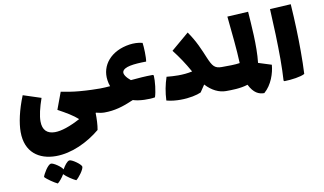

<svg xmlns="http://www.w3.org/2000/svg" viewBox="-96 -779 2471 1463"><g transform="rotate(-10 1139.5 -47.5)"><path d="M685 -186C657 -186 592 -187 524 -193C475 -197 423 -206 384 -214L335 -82C365 -66 394 -49 420 -33C447 -16 468 0 486 16C406 59 338 82 288 82C228 82 193 50 193 -18C193 -61 207 -122 232 -193L94 -238C50 -130 30 -33 30 36C30 193 133 263 264 263C387 263 515 201 610 122C617 85 619 38 618 -8L621 -10C643 -4 666 0 685 0C706 0 712 -33 712 -93C712 -150 707 -186 685 -186ZM357 313C340 316 318 346 303 373C294 352 233 310 214 313C190 317 152 382 146 404C164 425 217 460 241 471C254 462 279 433 293 408C313 430 361 461 384 471C404 457 450 397 447 376C443 357 377 310 357 313Z M1104 -213 1097 -218C1039 -218 981 -213 926 -208C894 -234 874 -262 880 -281C892 -317 966 -326 1065 -327C1071 -359 1068 -440 1063 -472C1032 -481 993 -481 964 -477C816 -456 733 -355 750 -238C752 -222 756 -206 762 -190C735 -188 709 -186 685 -186C663 -186 658 -150 658 -93C658 -33 664 0 685 0C764 0 829 -19 914 -56C960 -40 1043 -39 1084 -47C1098 -90 1107 -168 1104 -213Z M1625 -186C1571 -186 1555 -207 1526 -275C1498 -342 1470 -412 1415 -490L1277 -373C1322 -315 1357 -263 1397 -192C1360 -184 1324 -181 1287 -181C1258 -181 1229 -183 1198 -186C1179 -129 1168 -73 1165 -8C1201 2 1240 5 1273 5C1343 5 1402 -9 1433 -23C1442 -36 1456 -56 1470 -78C1518 -25 1574 0 1625 0C1646 0 1652 -33 1652 -93C1652 -150 1647 -186 1625 -186Z M1903 -169C1918 -300 1902 -473 1896 -566L1734 -557C1747 -426 1761 -299 1765 -192C1729 -186 1677 -186 1625 -186C1603 -186 1598 -150 1598 -93C1598 -33 1604 0 1625 0C1667 0 1737 0 1795 -19C1829 49 1868 66 1910 66C1971 14 1999 -73 2004 -137C1974 -146 1938 -158 1903 -169Z M2077 3C2132 2 2205 -8 2235 -25C2238 -76 2239 -136 2239 -202C2239 -309 2235 -433 2226 -566L2064 -557C2071 -424 2076 -287 2076 -168C2076 -107 2074 -50 2071 -2Z"/></g></svg>

Font: FilmFarsi_V5 Display
Style: Regular
Weight: 400
Designer: Borna Izadpanah
Foundry: Borna Izadpanah
Version: Version 1.000;PS 001.000;hotconv 1.0.88;makeotf.lib2.5.64775